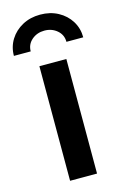

<svg xmlns="http://www.w3.org/2000/svg" viewBox="-153 -813 559 867"><g transform="rotate(-15 126.0 -380.0)"><path d="M63 0V-535.6H189V0ZM126 -759.8Q172.9 -759.8 209.5 -740Q246.1 -720.2 267.1 -686.3Q288.1 -652.3 288.1 -610.4H209.5Q209.5 -643.1 185.1 -664.1Q160.6 -685.1 126 -685.1Q91.3 -685.1 66.9 -664.1Q42.5 -643.1 42.5 -610.4H-36.1Q-36.1 -652.3 -14.9 -686.3Q6.3 -720.2 43 -740Q79.6 -759.8 126 -759.8Z"/></g></svg>

Font: Inter 20pt SemiBold
Style: Regular
Weight: 600
Version: Version 4.001;git-66647c0bb